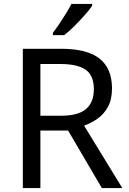

<svg xmlns="http://www.w3.org/2000/svg" viewBox="-20 -964 662 984"><path d="M294 -714Q427 -714 490.5 -663.5Q554 -613 554 -511Q554 -454 533 -416Q512 -378 479.5 -355.5Q447 -333 411 -320L607 0H502L329 -295H187V0H97V-714ZM289 -636H187V-371H294Q381 -371 421 -405.5Q461 -440 461 -507Q461 -577 419 -606.5Q377 -636 289 -636ZM452 -944V-934Q440 -916 415 -887.5Q390 -859 361.5 -830.5Q333 -802 309 -784H251V-796Q266 -815 283.5 -841Q301 -867 318 -894.5Q335 -922 346 -944Z"/></svg>

Font: Noto IKEA Latin
Style: Regular
Weight: 400
Designer: Monotype Design Team
Foundry: Monotype Imaging Inc.
Version: Version 1.0